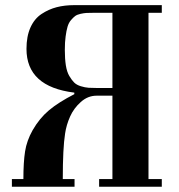

<svg xmlns="http://www.w3.org/2000/svg" viewBox="-20 -713 684 733"><path d="M25.4 0V-29.3H69.3Q69.3 -93.8 75.7 -134.8Q82 -175.8 104.5 -215.8Q130.9 -261.7 167 -292Q203.1 -322.3 263.7 -353.5V-359.4Q81.1 -381.8 81.1 -526.4Q81.1 -574.2 96.2 -607.9Q111.3 -641.6 138.7 -659.7Q166 -677.7 196.3 -685.5Q226.6 -693.4 263.7 -693.4H597.7V-664.1H546.9V-29.3H597.7V0H358.4V-29.3H409.2V-347.7H348.6Q315.4 -347.7 288.6 -323.7Q261.7 -299.8 247.6 -268.1Q233.4 -236.3 228.5 -203.1Q219.7 -147.5 219.7 -29.3H264.6V0ZM227.5 -522.5Q227.5 -488.3 231.4 -463.4Q235.4 -438.5 244.6 -422.9Q253.9 -407.2 263.2 -397.9Q272.5 -388.7 288.6 -383.8Q304.7 -378.9 318.4 -377.9Q332 -377 352.5 -377H409.2V-664.1H337.9Q320.3 -664.1 310.5 -663.6Q300.8 -663.1 287.6 -660.2Q274.4 -657.2 267.1 -651.9Q259.8 -646.5 251 -636.2Q242.2 -626 237.8 -610.8Q233.4 -595.7 230.5 -573.7Q227.5 -551.8 227.5 -522.5Z"/></svg>

Font: Monomakh Unicode TT
Style: Medium
Weight: 500
Designer: Alexey Kryukov, Aleksandr Andreev
Version: Version 1.1